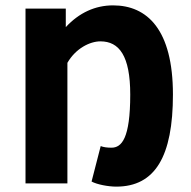

<svg xmlns="http://www.w3.org/2000/svg" viewBox="-20 -683 710 715"><path d="M413 12C558 12 624 -101 624 -331C624 -573 528 -663 401 -663C335 -663 275 -636 225 -582V-651H75V0H231V-449C262 -503 315 -529 354 -529C424 -529 465 -475 465 -331C465 -167 433 -133 395 -133C378 -133 365 -135 355 -139L321 -7C341 4 383 12 413 12Z"/></svg>

Font: Source Sans Pro
Style: Bold
Weight: 700
Designer: Paul D. Hunt
Foundry: Adobe Systems Incorporated
Version: Version 3.006;hotconv 1.0.111;makeotfexe 2.5.65597